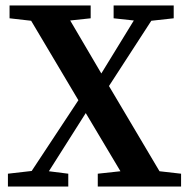

<svg xmlns="http://www.w3.org/2000/svg" viewBox="-20 -683 691 703"><path d="M15 -616V-663H312V-616L237 -608L351 -414L470 -608L396 -616V-663H616V-616L534 -607L379 -368L564 -56L643 -47V0H338V-47L421 -56L294 -269L159 -56L230 -47V0H9V-47L96 -57L267 -316L94 -607Z"/></svg>

Font: Source Serif Pro Semibold
Style: Regular
Weight: 600
Designer: Frank Grießhammer
Foundry: Adobe Systems Incorporated
Version: Version 3.000;hotconv 1.0.109;makeotfexe 2.5.65596